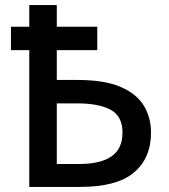

<svg xmlns="http://www.w3.org/2000/svg" viewBox="-20 -734 662 754"><path d="M203 -714V-629H362V-537H203V-420H284Q390 -420 453 -393Q516 -366 544.5 -319.5Q573 -273 573 -213Q573 -113 506 -56.5Q439 0 295 0H95V-537H23V-629H95V-714ZM284 -328H203V-90H290Q375 -90 418 -120Q461 -150 461 -213Q461 -278 414.5 -303Q368 -328 284 -328Z"/></svg>

Font: Noto Sans Medium
Style: Regular
Weight: 500
Designer: Monotype Design Team
Foundry: Monotype Imaging Inc.
Version: Version 2.007